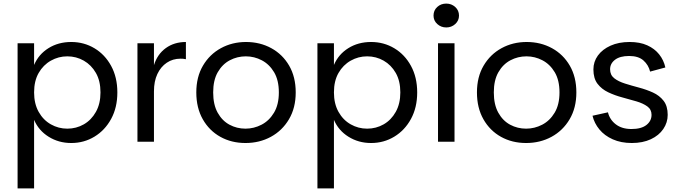

<svg xmlns="http://www.w3.org/2000/svg" viewBox="-20 -790 3791 1070"><path d="M377 7Q307 7 251 -28Q195 -63 170 -122V260H78V-549H170V-428Q195 -487 250 -521.5Q305 -556 377 -556Q448 -556 506.5 -521Q565 -486 599.5 -422.5Q634 -359 634 -275Q634 -191 599.5 -127.5Q565 -64 506.5 -28.5Q448 7 377 7ZM355 -73Q405 -73 447 -97Q489 -121 514.5 -166.5Q540 -212 540 -275Q540 -339 514.5 -383.5Q489 -428 447 -452Q405 -476 355 -476Q306 -476 263.5 -452Q221 -428 195.5 -383.5Q170 -339 170 -275Q170 -212 195.5 -166.5Q221 -121 263.5 -97Q306 -73 355 -73Z M746 0V-549H838V0ZM805 -281 838 -427Q857 -488 904 -522Q951 -556 1016 -556V-460Q1008 -462 1000.5 -462.5Q993 -463 986 -463Q943 -463 909.5 -440.5Q876 -418 857 -377.5Q838 -337 838 -281Z M1348 7Q1270 7 1208 -27.5Q1146 -62 1110 -125.5Q1074 -189 1074 -275Q1074 -361 1111 -424Q1148 -487 1211 -521.5Q1274 -556 1351 -556Q1429 -556 1492 -521.5Q1555 -487 1591.5 -424Q1628 -361 1628 -275Q1628 -189 1590.5 -125.5Q1553 -62 1489.5 -27.5Q1426 7 1348 7ZM1348 -73Q1395 -73 1437.5 -95Q1480 -117 1507 -162Q1534 -207 1534 -275Q1534 -343 1507.5 -387.5Q1481 -432 1439 -454Q1397 -476 1350 -476Q1302 -476 1260.5 -454Q1219 -432 1193.5 -387.5Q1168 -343 1168 -275Q1168 -207 1193 -162Q1218 -117 1259 -95Q1300 -73 1348 -73Z M2048 7Q1978 7 1922 -28Q1866 -63 1841 -122V260H1749V-549H1841V-428Q1866 -487 1921 -521.5Q1976 -556 2048 -556Q2119 -556 2177.5 -521Q2236 -486 2270.5 -422.5Q2305 -359 2305 -275Q2305 -191 2270.5 -127.5Q2236 -64 2177.5 -28.5Q2119 7 2048 7ZM2026 -73Q2076 -73 2118 -97Q2160 -121 2185.5 -166.5Q2211 -212 2211 -275Q2211 -339 2185.5 -383.5Q2160 -428 2118 -452Q2076 -476 2026 -476Q1977 -476 1934.5 -452Q1892 -428 1866.5 -383.5Q1841 -339 1841 -275Q1841 -212 1866.5 -166.5Q1892 -121 1934.5 -97Q1977 -73 2026 -73Z M2421 0V-549H2513V0ZM2467 -637Q2438 -637 2417 -656Q2396 -675 2396 -703Q2396 -732 2416.5 -751Q2437 -770 2467 -770Q2496 -770 2517 -751Q2538 -732 2538 -703Q2538 -675 2517 -656Q2496 -637 2467 -637Z M2912 7Q2834 7 2772 -27.5Q2710 -62 2674 -125.5Q2638 -189 2638 -275Q2638 -361 2675 -424Q2712 -487 2775 -521.5Q2838 -556 2915 -556Q2993 -556 3056 -521.5Q3119 -487 3155.5 -424Q3192 -361 3192 -275Q3192 -189 3154.5 -125.5Q3117 -62 3053.5 -27.5Q2990 7 2912 7ZM2912 -73Q2959 -73 3001.5 -95Q3044 -117 3071 -162Q3098 -207 3098 -275Q3098 -343 3071.5 -387.5Q3045 -432 3003 -454Q2961 -476 2914 -476Q2866 -476 2824.5 -454Q2783 -432 2757.5 -387.5Q2732 -343 2732 -275Q2732 -207 2757 -162Q2782 -117 2823 -95Q2864 -73 2912 -73Z M3501 7Q3441 7 3395 -13.5Q3349 -34 3320.5 -68.5Q3292 -103 3282 -145L3368 -164Q3378 -123 3412 -97Q3446 -71 3499 -71Q3554 -71 3582.5 -93.5Q3611 -116 3611 -150Q3611 -180 3587.5 -197Q3564 -214 3527 -225Q3490 -236 3448.5 -247Q3407 -258 3370 -275.5Q3333 -293 3310 -323Q3287 -353 3287 -403Q3287 -446 3312 -480.5Q3337 -515 3382.5 -535.5Q3428 -556 3489 -556Q3546 -556 3587 -537.5Q3628 -519 3653.5 -487Q3679 -455 3688 -414L3603 -391Q3594 -428 3566 -453Q3538 -478 3486 -478Q3435 -478 3407.5 -457Q3380 -436 3380 -404Q3380 -372 3403 -354Q3426 -336 3462.5 -324.5Q3499 -313 3540.5 -302Q3582 -291 3618.5 -274.5Q3655 -258 3678 -228.5Q3701 -199 3701 -150Q3701 -107 3676.5 -71Q3652 -35 3607 -14Q3562 7 3501 7Z"/></svg>

Font: Parkinsans
Style: Regular
Weight: 400
Designer: Red Stone, Indian Type Foundry
Foundry: Indian Type Foundry
Version: Version 1.000